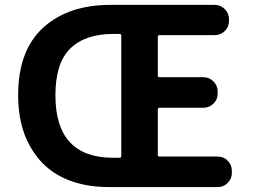

<svg xmlns="http://www.w3.org/2000/svg" viewBox="-20 -760 1040 780"><path d="M921.9 -57.6Q921.9 -34.2 905.3 -17.1Q888.7 0 864.3 0H421.9Q312.5 0 231 -40.5Q149.4 -81.1 101.6 -166.5Q53.7 -252 53.7 -373Q53.7 -554.7 155.3 -647.5Q256.8 -740.2 429.7 -740.2H852.5Q876 -740.2 893.1 -723.1Q910.2 -706.1 910.2 -682.6V-674.8Q910.2 -650.4 893.1 -633.8Q876 -617.2 852.5 -617.2H627.9Q621.1 -617.2 621.1 -609.4V-453.1Q621.1 -446.3 627.9 -446.3H806.6Q830.1 -446.3 847.2 -429.2Q864.3 -412.1 864.3 -388.7V-379.9Q864.3 -355.5 847.2 -338.9Q830.1 -322.3 806.6 -322.3H627.9Q621.1 -322.3 621.1 -314.5V-130.9Q621.1 -124 627.9 -124H864.3Q888.7 -124 905.3 -106.9Q921.9 -89.8 921.9 -66.4ZM439.5 -119.1H465.8Q472.7 -119.1 472.7 -126V-614.3Q472.7 -622.1 465.8 -622.1H439.5Q326.2 -622.1 265.6 -563Q205.1 -503.9 205.1 -373Q205.1 -119.1 439.5 -119.1Z"/></svg>

Font: Gen Jyuu Gothic P Bold
Style: Bold
Weight: 700
Designer: [Source Han Sans]
Ryoko NISHIZUKA  (kana & ideographs); Paul D. Hunt (Latin, Greek & Cyrillic); Wenlong ZHANG  (bopomofo
Version: Version 1.002.20150607